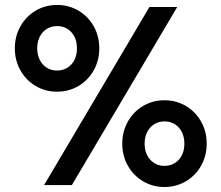

<svg xmlns="http://www.w3.org/2000/svg" viewBox="-20 -748 892 776"><path d="M40 -552.7Q40 -601.6 62.5 -641.6Q85 -681.6 124 -704.8Q163.1 -728 210.4 -728Q258.3 -728 297.4 -704.8Q336.4 -681.6 358.9 -641.6Q381.3 -601.6 381.3 -552.7Q381.3 -503.9 358.9 -463.9Q336.4 -423.8 297.4 -400.6Q258.3 -377.4 210.4 -377.4Q163.1 -377.4 124 -400.6Q85 -423.8 62.5 -463.9Q40 -503.9 40 -552.7ZM291 -552.7Q291 -592.8 268.6 -617.7Q246.1 -642.6 210.4 -642.6Q187 -642.6 168.9 -631.1Q150.9 -619.6 140.6 -599.4Q130.4 -579.1 130.4 -552.7Q130.4 -526.4 140.6 -506.1Q150.9 -485.8 168.9 -474.4Q187 -462.9 210.4 -462.9Q246.6 -463.4 268.8 -488Q291 -512.7 291 -552.7ZM584 -719.7H696.3L270.5 0H158.2ZM474.1 -167.5Q474.1 -216.3 496.6 -256.3Q519 -296.4 558.1 -319.6Q597.2 -342.8 644.5 -342.8Q692.4 -342.8 731.4 -319.6Q770.5 -296.4 793 -256.3Q815.4 -216.3 815.4 -167.5Q815.4 -118.7 793 -78.6Q770.5 -38.6 731.4 -15.4Q692.4 7.8 644.5 7.8Q597.2 7.8 558.1 -15.4Q519 -38.6 496.6 -78.6Q474.1 -118.7 474.1 -167.5ZM725.1 -167.5Q725.1 -207.5 702.6 -232.4Q680.2 -257.3 644.5 -257.3Q621.1 -257.3 603 -245.8Q585 -234.4 574.7 -214.1Q564.5 -193.8 564.5 -167.5Q564.5 -141.1 574.7 -120.8Q585 -100.6 603 -89.1Q621.1 -77.6 644.5 -77.6Q680.7 -78.1 702.9 -102.8Q725.1 -127.4 725.1 -167.5Z"/></svg>

Font: Reddit Sans SemiBold
Style: Regular
Weight: 600
Designer: Stephen Hutchings
Foundry: Reddit
Version: Version 1.013